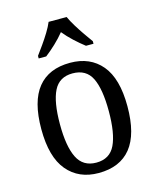

<svg xmlns="http://www.w3.org/2000/svg" viewBox="-116 -847 768 937"><g transform="rotate(-15 268.0 -378.0)"><path d="M266 10Q166 10 108 -59Q50 -128 50 -269Q50 -409 105.5 -477.5Q161 -546 269 -546Q370 -546 427.5 -477.5Q485 -409 485 -269Q485 -128 429.5 -59Q374 10 266 10ZM268 -42Q336 -42 363.5 -99.5Q391 -157 391 -269Q391 -381 363.5 -437Q336 -493 267 -493Q200 -493 172 -437Q144 -381 144 -269Q144 -157 172.5 -99.5Q201 -42 268 -42ZM127 -619Q141 -638 159.5 -664Q178 -690 194.5 -717Q211 -744 220 -766H311Q321 -744 337.5 -717Q354 -690 372 -664Q390 -638 404 -619V-606H366Q340 -626 313 -651Q286 -676 265 -702Q244 -676 217.5 -651Q191 -626 165 -606H127Z"/></g></svg>

Font: Noto Serif Tamil SemiCondensed
Style: Italic
Weight: 400
Width: 4
Italic angle: -12°
Designer: Indian Type Foundry, Tom Grace, and the Monotype Design Team
Foundry: Monotype Imaging Inc.
Version: Version 2.003; ttfautohint (v1.8.4.7-5d5b)